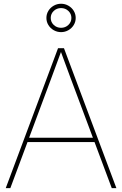

<svg xmlns="http://www.w3.org/2000/svg" viewBox="-20 -978 635 998"><path d="M281.7 -727.5H312.5L585 0H561L350.1 -563.5Q330.6 -616.7 321 -642.3Q311.5 -668 292.5 -719.7H301.3Q272.5 -641.6 243.7 -563.5L33.7 0H9.8ZM117.7 -262.2H477.1V-239.7H117.7ZM221.2 -884.8Q221.2 -904.8 231.4 -921.6Q241.7 -938.5 259.3 -948.5Q276.9 -958.5 297.4 -958.5Q317.9 -958.5 335.4 -948.5Q353 -938.5 363.3 -921.6Q373.5 -904.8 373.5 -884.8Q373.5 -864.7 363.3 -847.9Q353 -831.1 335.4 -821Q317.9 -811 297.4 -811Q276.9 -811 259.3 -821Q241.7 -831.1 231.4 -847.9Q221.2 -864.7 221.2 -884.8ZM351.1 -884.8Q351.1 -906.2 335.4 -921.1Q319.8 -936 297.4 -936Q274.9 -936 259.3 -921.1Q243.7 -906.2 243.7 -884.8Q243.7 -863.3 259.3 -848.4Q274.9 -833.5 297.4 -833.5Q319.8 -833.5 335.4 -848.4Q351.1 -863.3 351.1 -884.8Z"/></svg>

Font: Intratopia Thin
Style: Regular
Weight: 100
Designer: Rasmus Andersson
Foundry: rsms
Version: Version 3.000;Glyphs 3.2.3 (3260)